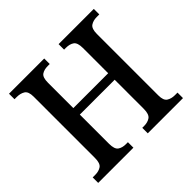

<svg xmlns="http://www.w3.org/2000/svg" viewBox="-172 -900 1087 1087"><g transform="rotate(-45 371.5 -357.0)"><path d="M32 0V-44H53Q81 -44 100 -57Q119 -70 119 -113V-604Q119 -645 99 -657.5Q79 -670 50 -670H32V-714H314V-670H298Q269 -670 250.5 -657.5Q232 -645 232 -602V-399H511V-601Q511 -644 492.5 -657Q474 -670 444 -670H429V-714H711V-670H690Q662 -670 642.5 -657Q623 -644 623 -601V-109Q623 -69 642.5 -56.5Q662 -44 690 -44H711V0H429V-44H444Q473 -44 492 -57.5Q511 -71 511 -114V-347H232V-113Q232 -70 250.5 -57Q269 -44 298 -44H314V0Z"/></g></svg>

Font: Noto Serif Georgian SemiCondensed Medium
Style: Regular
Weight: 500
Width: 4
Designer: Monotype Design Team, Akaki Razmadze
Foundry: Google LLC
Version: Version 2.003; ttfautohint (v1.8.4.7-5d5b)